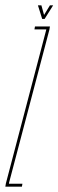

<svg xmlns="http://www.w3.org/2000/svg" viewBox="-63 -699 219 719"><path d="M-43 0 -41 -12 110 -587 110.5 -589H66L68 -600H124L122 -588L-29 -15L-29.5 -11H21L19 0ZM95 -628 79 -679H92L102 -643L124 -679H136L104 -628Z"/></svg>

Font: Anybody UltraCondensed Thin
Style: Italic
Weight: 100
Width: 1
Italic angle: -10°
Designer: Tyler Finck
Foundry: Etcetera Type Company
Version: Version 1.010; ttfautohint (v1.8.3) -l 8 -r 50 -G 200 -x 14 